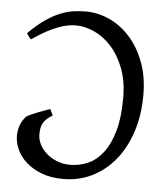

<svg xmlns="http://www.w3.org/2000/svg" viewBox="-49 -674 634 733"><g transform="rotate(5 268.0 -307.5)"><path d="M497.1 -331.1Q497.1 -253.9 476.3 -190.4Q455.6 -127 418.5 -81.3Q381.3 -35.6 330.8 -10.5Q280.3 14.6 220.2 14.6Q172.4 14.6 136.7 1Q101.1 -12.7 77.1 -34.4Q53.2 -56.2 41.5 -82.5Q29.8 -108.9 29.8 -133.8Q29.8 -154.3 36.1 -173.3Q42.5 -192.4 59.1 -210.9Q69.8 -216.8 81.8 -221.9Q93.8 -227.1 105.7 -231.7Q117.7 -236.3 128.4 -240.2Q139.2 -244.1 147.9 -247.1L159.2 -223.1Q145 -214.8 136.5 -206.8Q127.9 -198.7 123 -189.7Q118.2 -180.7 116.5 -170.2Q114.7 -159.7 114.7 -146Q114.7 -128.4 123.8 -109.9Q132.8 -91.3 149.4 -76.2Q166 -61 189.7 -51.3Q213.4 -41.5 242.2 -41.5Q276.4 -41.5 308.8 -55.4Q341.3 -69.3 366.2 -101.1Q391.1 -132.8 406.2 -184.8Q421.4 -236.8 421.4 -313Q421.4 -377.9 402.6 -426.8Q383.8 -475.6 354 -508.3Q324.2 -541 288.1 -557.4Q252 -573.7 216.8 -573.7Q203.6 -573.7 187.3 -570.8Q170.9 -567.9 150.6 -560.3Q130.4 -552.7 105.7 -539.6Q81.1 -526.4 51.8 -505.9Q49.3 -506.8 46.6 -510Q43.9 -513.2 41.5 -516.6Q39.1 -520 37.1 -523.2Q35.2 -526.4 34.2 -527.8Q66.9 -560.5 95.7 -580.6Q124.5 -600.6 150.9 -611.6Q177.2 -622.6 201.7 -626.2Q226.1 -629.9 251 -629.9Q296.9 -629.9 341.1 -609.9Q385.3 -589.8 419.9 -551.5Q454.6 -513.2 475.8 -457.5Q497.1 -401.9 497.1 -331.1Z"/></g></svg>

Font: Gentium Kaktovik
Style: Regular
Weight: 400
Designer: J. Victor Gaultney and Annie Olsen
Foundry: SIL International
Version: Version 1.102; 2013; Maintenance release